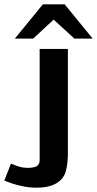

<svg xmlns="http://www.w3.org/2000/svg" viewBox="-97 -699 450 891"><path d="M-28 -520 102 -679H203L333 -520H248L152 -608L57 -520ZM-77 139 -46 60Q-4 80 30 80Q62 80 74.5 71.5Q87 63 87 45V-472H218V27Q215 87 202 113Q171 172 73 172Q3 172 -77 139Z"/></svg>

Font: Coval
Style: ExtraBold
Weight: 800
Foundry: Context Ltd
Version: Version 001.000